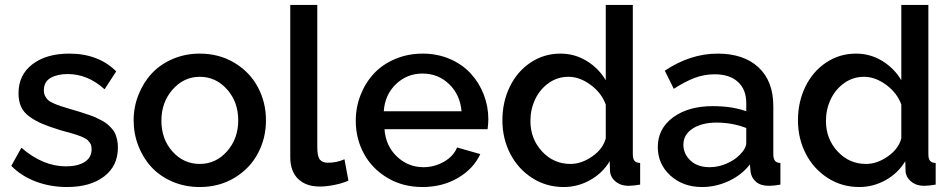

<svg xmlns="http://www.w3.org/2000/svg" viewBox="-20 -750 3865 780"><path d="M252 9.8Q185.1 9.8 126.2 -12.2Q67.4 -34.2 25.9 -76.2L66.9 -149.9Q153.8 -74.2 248 -74.2Q295.4 -74.2 323.7 -92Q352.1 -109.9 352.1 -143.1Q352.1 -150.9 350.6 -157.7Q349.1 -164.6 345 -170.2Q340.8 -175.8 336.9 -179.9Q333 -184.1 325 -188.2Q316.9 -192.4 310.8 -195.1Q304.7 -197.8 293 -201.7Q281.2 -205.6 273.4 -207.8Q265.6 -210 250.2 -214.1Q234.9 -218.3 225.1 -221.2Q179.2 -235.4 150.6 -247.6Q122.1 -259.8 98.9 -276.9Q75.7 -293.9 65.4 -316.9Q55.2 -339.8 55.2 -371.1Q55.2 -445.8 111.8 -489Q168.5 -532.2 261.2 -532.2Q379.9 -532.2 452.1 -460L404.8 -387.2Q336.9 -449.2 254.9 -449.2Q213.4 -449.2 185.8 -433.6Q158.2 -418 158.2 -382.8Q158.2 -370.1 163.1 -360.4Q168 -350.6 174.8 -344Q181.6 -337.4 197.5 -330.3Q213.4 -323.2 226.3 -319.1Q239.3 -314.9 265.1 -307.1Q288.6 -300.3 303.7 -295.7Q318.8 -291 338.1 -284.4Q357.4 -277.8 369.4 -272.5Q381.3 -267.1 395.5 -259.3Q409.7 -251.5 418.2 -243.9Q426.8 -236.3 435.5 -226.3Q444.3 -216.3 448.7 -205.3Q453.1 -194.3 456.1 -180.7Q459 -167 459 -150.9Q459 -75.7 402.8 -33Q346.7 9.8 252 9.8Z M791.5 -532.2Q870.6 -532.2 932.9 -494.6Q995.1 -457 1027.8 -395.5Q1060.5 -334 1060.5 -261.2Q1060.5 -188.5 1027.8 -127Q995.1 -65.4 932.9 -27.8Q870.6 9.8 791.5 9.8Q731.4 9.8 680.4 -12.2Q629.4 -34.2 595.2 -71.3Q561 -108.4 542 -157.7Q522.9 -207 522.9 -261.2Q522.9 -315.4 542.5 -364.7Q562 -414.1 596.2 -451.2Q630.4 -488.3 681.4 -510.3Q732.4 -532.2 791.5 -532.2ZM791.5 -438Q726.6 -438 681.2 -386.2Q635.7 -334.5 635.7 -259.8Q635.7 -184.6 680.9 -134.3Q726.1 -84 791.5 -84Q856.9 -84 902.3 -135.3Q947.8 -186.5 947.8 -261.2Q947.8 -335.9 902.3 -387Q856.9 -438 791.5 -438Z M1159.2 -730H1269V-150.9Q1269 -113.8 1279.8 -101.3Q1290.5 -88.9 1311.5 -88.9Q1348.6 -88.9 1379.4 -103L1395.5 -16.1Q1371.6 -5.4 1338.9 1.2Q1306.2 7.8 1279.3 7.8Q1222.7 7.8 1190.9 -23.4Q1159.2 -54.7 1159.2 -110.8Z M1696.3 9.8Q1616.7 9.8 1554.2 -27.3Q1491.7 -64.5 1458.5 -125.5Q1425.3 -186.5 1425.3 -259.8Q1425.3 -314.9 1445.1 -364.7Q1464.8 -414.6 1499.5 -451.7Q1534.2 -488.8 1585.7 -510.5Q1637.2 -532.2 1697.3 -532.2Q1757.3 -532.2 1807.9 -510.3Q1858.4 -488.3 1892.3 -451.4Q1926.3 -414.6 1945.1 -366.2Q1963.9 -317.9 1963.9 -265.1Q1963.9 -251.5 1960.9 -225.1H1542Q1546.9 -157.2 1592.5 -114Q1638.2 -70.8 1700.2 -70.8Q1745.1 -70.8 1783.7 -93Q1822.3 -115.2 1836.9 -150.9L1931.2 -124Q1903.3 -64 1840.3 -27.1Q1777.3 9.8 1696.3 9.8ZM1539.1 -297.9H1855Q1849.1 -365.7 1804.4 -408.4Q1759.8 -451.2 1696.3 -451.2Q1633.3 -451.2 1588.4 -408Q1543.5 -364.7 1539.1 -297.9Z M2021 -261.2Q2021 -335.4 2050.8 -397.2Q2080.6 -459 2135 -495.6Q2189.5 -532.2 2256.8 -532.2Q2314.9 -532.2 2363.8 -502.2Q2412.6 -472.2 2440.9 -423.8V-730H2550.8V-124Q2550.8 -105 2557.6 -96.7Q2564.5 -88.4 2580.6 -87.9V0Q2551.8 4.9 2532.7 4.9Q2502 4.9 2480.7 -12.7Q2459.5 -30.3 2458 -56.2L2457 -95.2Q2427.2 -45.9 2377 -18.1Q2326.7 9.8 2270 9.8Q2199.2 9.8 2141.8 -27.1Q2084.5 -64 2052.7 -125.7Q2021 -187.5 2021 -261.2ZM2440.9 -188V-325.2Q2423.8 -372.6 2379.4 -405.3Q2335 -438 2289.6 -438Q2244.6 -438 2208.7 -412.4Q2172.9 -386.7 2153.8 -345.9Q2134.8 -305.2 2134.8 -258.8Q2134.8 -186 2181.9 -135Q2229 -84 2297.9 -84Q2342.3 -84 2386 -114.5Q2429.7 -145 2440.9 -188Z M2652.3 -152.8Q2652.3 -227.5 2714.4 -273.2Q2776.4 -318.8 2875.5 -318.8Q2955.1 -318.8 3011.7 -297.9V-331.1Q3011.7 -386.2 2978 -417.2Q2944.3 -448.2 2883.3 -448.2Q2841.3 -448.2 2802.2 -433.6Q2763.2 -418.9 2717.3 -389.2L2680.7 -462.9Q2784.7 -532.2 2895.5 -532.2Q3001.5 -532.2 3061.5 -476.3Q3121.6 -420.4 3121.6 -318.8V-124Q3121.6 -105.5 3128.2 -96.9Q3134.8 -88.4 3150.4 -87.9V0Q3124 4.9 3103.5 4.9Q3070.3 4.9 3051.5 -11.2Q3032.7 -27.3 3029.3 -51.8L3026.4 -82Q2992.7 -38.6 2940.2 -14.4Q2887.7 9.8 2832.5 9.8Q2754.4 9.8 2703.4 -36.9Q2652.3 -83.5 2652.3 -152.8ZM2985.4 -121.1Q3011.7 -147.5 3011.7 -169.9V-230Q2954.1 -252 2891.6 -252Q2831.1 -252 2793.7 -227.5Q2756.3 -203.1 2756.3 -162.1Q2756.3 -125 2784.9 -97.9Q2813.5 -70.8 2863.3 -70.8Q2897.5 -70.8 2930.7 -85Q2963.9 -99.1 2985.4 -121.1Z M3221.7 -261.2Q3221.7 -335.4 3251.5 -397.2Q3281.2 -459 3335.7 -495.6Q3390.1 -532.2 3457.5 -532.2Q3515.6 -532.2 3564.5 -502.2Q3613.3 -472.2 3641.6 -423.8V-730H3751.5V-124Q3751.5 -105 3758.3 -96.7Q3765.1 -88.4 3781.2 -87.9V0Q3752.4 4.9 3733.4 4.9Q3702.6 4.9 3681.4 -12.7Q3660.2 -30.3 3658.7 -56.2L3657.7 -95.2Q3627.9 -45.9 3577.6 -18.1Q3527.3 9.8 3470.7 9.8Q3399.9 9.8 3342.5 -27.1Q3285.2 -64 3253.4 -125.7Q3221.7 -187.5 3221.7 -261.2ZM3641.6 -188V-325.2Q3624.5 -372.6 3580.1 -405.3Q3535.6 -438 3490.2 -438Q3445.3 -438 3409.4 -412.4Q3373.5 -386.7 3354.5 -345.9Q3335.4 -305.2 3335.4 -258.8Q3335.4 -186 3382.6 -135Q3429.7 -84 3498.5 -84Q3543 -84 3586.7 -114.5Q3630.4 -145 3641.6 -188Z"/></svg>

Font: Rawline SemiBold
Style: Regular
Weight: 600
Designer: Matt McInerney, Pablo Impallari, Rodrigo Fuenzalida
Foundry: Matt McInerney, Pablo Impallari, Rodrigo Fuenzalida
Version: Version 4.020;PS 004.020;hotconv 1.0.88;makeotf.lib2.5.64775